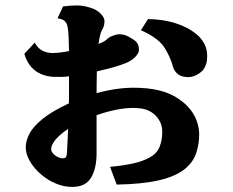

<svg xmlns="http://www.w3.org/2000/svg" viewBox="-20 -656 880 724"><path d="M217.8 -631.8Q248 -635.7 269.8 -635.5Q291.5 -635.3 314 -628.9Q342.8 -621.6 358.4 -605.7Q374 -589.8 374 -577.1Q374 -569.3 372.3 -560.8Q370.6 -552.2 363.8 -541Q359.9 -533.7 356.9 -520.8Q354 -507.8 351.6 -490.2Q361.3 -494.1 369.4 -498.3Q377.4 -502.4 381.8 -506.8Q391.1 -516.1 406 -521.5Q420.9 -526.9 430.2 -526.9Q436 -526.9 445.6 -525.1Q455.1 -523.4 463.9 -518.1Q470.2 -514.6 478.5 -509.8Q486.8 -504.9 493.2 -499Q500 -490.7 502 -483.9Q503.9 -477.1 503.9 -467.8Q503.9 -457 492.7 -444.1Q481.4 -431.2 462.9 -421.9Q450.7 -416 431.4 -409.7Q412.1 -403.3 389.6 -397.5Q367.2 -391.6 345.2 -386.7Q344.7 -367.2 344.5 -346.7Q344.2 -326.2 344.2 -304.7Q380.9 -314.9 416.5 -320.1Q452.1 -325.2 482.9 -325.2Q539.6 -325.2 581.8 -314.7Q624 -304.2 657.2 -280.8Q693.8 -254.9 712.4 -220.7Q731 -186.5 731 -147.9Q731 -113.8 720.5 -80.8Q710 -47.9 682.1 -22.9Q646 8.3 581.1 23.4Q516.1 38.6 419.9 40L395 -26.9Q446.8 -31.7 483.2 -40Q519.5 -48.3 543.9 -62Q571.8 -77.1 581.8 -102.3Q591.8 -127.4 591.8 -158.2Q591.8 -180.7 583 -197.8Q574.2 -214.8 559.1 -227.1Q543.5 -239.7 524.7 -244.4Q505.9 -249 481 -249Q452.6 -249 417.2 -241.9Q381.8 -234.9 344.2 -221.7V-80.1Q344.2 -19.5 323 14.6Q301.8 48.8 252.9 48.8Q225.6 48.8 199.7 39.6Q173.8 30.3 151.6 14.6Q129.4 -1 112.5 -20.5Q95.7 -40 86.4 -60.5Q77.1 -81.1 77.1 -100.1Q77.1 -125 91.1 -151.9Q105 -178.7 140.4 -207.5Q175.8 -236.3 239.7 -266.1Q240.2 -276.4 240.2 -286.6V-368.2Q225.1 -366.2 210.7 -366Q196.3 -365.7 182.1 -366.2Q158.2 -367.2 136 -376.2Q113.8 -385.3 97.2 -404.1Q80.6 -422.9 71.8 -453.1L110.8 -495.1Q123.5 -472.7 141.1 -464.4Q158.7 -456.1 175.8 -456.1Q189.9 -456.1 206.5 -458Q223.1 -460 240.2 -463.4Q239.7 -492.7 238.8 -516.1Q237.8 -541.5 234.6 -556.2Q231.4 -570.8 222.9 -577.6Q214.4 -584.5 196.8 -586.9ZM538.1 -584Q592.8 -583.5 639.9 -569.1Q687 -554.7 721.2 -526.9Q739.3 -511.7 750.2 -491.5Q761.2 -471.2 761.2 -446.8Q761.2 -425.8 757.1 -413.8Q752.9 -401.9 746.1 -392.1Q733.9 -379.4 719 -372.3Q704.1 -365.2 689.9 -365.2Q665.5 -365.2 651.1 -376.2Q636.7 -387.2 631.8 -405.8Q628.9 -417.5 623 -431.9Q617.2 -446.3 609.6 -460.4Q602.1 -474.6 594.2 -484.9Q582 -500.5 560.8 -515.1Q539.6 -529.8 511.2 -542ZM172.9 -94.2Q172.9 -85 180.2 -76.9Q187.5 -68.8 197.8 -64Q208 -59.1 216.8 -59.1Q226.1 -59.1 229.2 -64.5Q232.4 -69.8 232.9 -86.9Q233.9 -106.9 234.9 -127.7Q235.8 -148.4 236.8 -169.9Q205.6 -148.9 189.2 -129.2Q172.9 -109.4 172.9 -94.2Z"/></svg>

Font: BIZ UDPMincho
Style: Bold
Weight: 700
Designer: TypeBank Co., Ltd.
Foundry: Morisawa Inc.
Version: Version 1.06